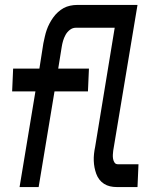

<svg xmlns="http://www.w3.org/2000/svg" viewBox="-20 -755 640 775"><path d="M59 0 123 -386H29L33 -478H139L155 -580Q158 -594 161 -607.5Q164 -621 168.5 -634Q173 -647 179.5 -659.5Q186 -672 194.5 -684Q203 -696 214 -706Q225 -716 237 -722.5Q249 -729 263 -732Q277 -735 290 -735H535L437 -147Q436 -139 435.5 -130.5Q435 -122 436.5 -113.5Q438 -105 442.5 -98.5Q447 -92 456 -92H539L535 0H451Q437 0 424 -3Q411 -6 400 -13Q389 -20 381 -30.5Q373 -41 368.5 -53.5Q364 -66 361.5 -79Q359 -92 358.5 -106Q358 -120 359.5 -134Q361 -148 364 -162L443 -643H286Q273 -643 262 -634.5Q251 -626 244.5 -614Q238 -602 234.5 -590Q231 -578 229 -565L215 -478H339L335 -386H200L136 0Z"/></svg>

Font: Iosevka SS04 SmBd Ex Obl
Style: Regular
Weight: 600
Width: 7
Italic angle: -9°
Monospace: yes
Designer: Belleve Invis
Foundry: Belleve Invis
Version: Version 19.0.0; ttfautohint (v1.8.4)